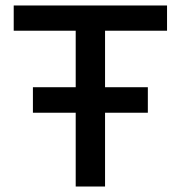

<svg xmlns="http://www.w3.org/2000/svg" viewBox="-20 -680 659 700"><path d="M589 -568H363V-362H519V-269H363V0H256V-269H100V-362H256V-568H30V-660H589Z"/></svg>

Font: Elaine Sans Medium
Style: Regular
Weight: 500
Designer: Wei Huang
Foundry: Wei Huang
Version: Version 2.001;December 24, 2019;FontCreator 12.0.0.2547 64-b